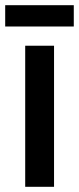

<svg xmlns="http://www.w3.org/2000/svg" viewBox="-37 -719 304 739"><path d="M247 -699H-17V-617H247ZM171 0V-543H60V0Z"/></svg>

Font: Noto Sans Lao Looped ExtraCondensed SemiBold
Style: Regular
Weight: 600
Width: 2
Designer: Mark Frömberg, Ben Mitchell
Foundry: The Fontpad Ltd
Version: Version 1.002